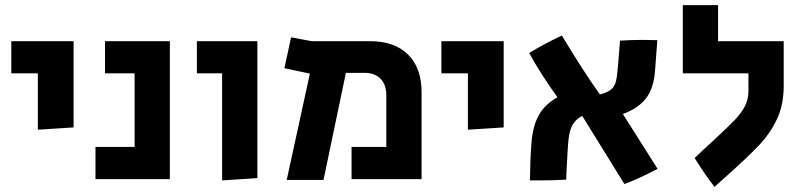

<svg xmlns="http://www.w3.org/2000/svg" viewBox="-20 -696 3115 746"><path d="M127 -411H24V-536H266V-201L127 -192Z M351 -125H503V-411H388V-536H640V0H351Z M843 -411H745V-536H980V-4L843 5Z M1184 -410 1085 -431 1111 -551 1191 -536H1418Q1513 -536 1565.5 -484Q1618 -432 1618 -338V0H1346V-125H1481V-326Q1481 -367 1458.5 -390Q1436 -413 1396 -413H1324L1237 3H1094Z M1798 -411H1695V-536H1937V-201L1798 -192Z M2242 -246Q2217 -232 2205 -211.5Q2193 -191 2189 -155Q2187 -138 2184.5 -93.5Q2182 -49 2181 -26L2180 2Q2128 5 2074 5H2039Q2040 -81 2045 -142Q2050 -206 2073.5 -248.5Q2097 -291 2146 -318Q2081 -408 2036 -490Q2091 -524 2163 -558Q2249 -415 2311 -329Q2343 -337 2357.5 -351Q2372 -365 2376 -394Q2381 -426 2389 -538Q2434 -541 2477 -541L2534 -540L2525 -420Q2520 -353 2490 -314Q2460 -275 2400 -253L2535 -40Q2459 0 2406 19Z M2679 -82Q2712 -114 2754 -152Q2809 -203 2834.5 -229.5Q2860 -256 2874 -283Q2888 -310 2888 -342V-411H2633V-676H2770V-536H3025V-362Q3025 -289 2999 -233.5Q2973 -178 2928.5 -131Q2884 -84 2793 -3L2756 30Q2720 -16 2679 -82Z"/></svg>

Font: Secular One
Style: Regular
Weight: 400
Designer: Michal Sahar
Foundry: Hagilda
Version: Version 1.000